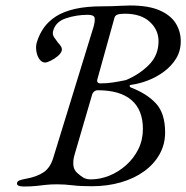

<svg xmlns="http://www.w3.org/2000/svg" viewBox="-20 -675 679 700"><path d="M66 5Q42 5 42 -6Q42 -14 51.5 -17.5Q61 -21 78 -24Q115 -31 139 -47Q163 -63 174 -99L321 -577Q327 -598 325 -609.5Q323 -621 300 -621Q259 -621 221 -608.5Q183 -596 174 -563Q170 -550 177 -539.5Q184 -529 191 -520Q198 -513 202.5 -505.5Q207 -498 205 -490Q202 -480 190 -470Q178 -460 164.5 -453.5Q151 -447 145 -447Q132 -447 123.5 -459.5Q115 -472 112.5 -489Q110 -506 114 -520Q123 -550 140 -574Q157 -598 184.5 -615.5Q212 -633 253.5 -642.5Q295 -652 354 -652Q369 -652 387.5 -652.5Q406 -653 424 -654Q442 -655 454 -655Q522 -655 562.5 -637Q603 -619 621 -589.5Q639 -560 639 -525Q639 -489 622 -461.5Q605 -434 578 -414Q551 -394 520 -382Q489 -370 460 -366Q452 -365 452.5 -361.5Q453 -358 457 -356Q515 -334 548.5 -298Q582 -262 582 -192Q582 -149 562 -113Q542 -77 505.5 -50.5Q469 -24 420 -10Q371 4 314 4Q272 4 244 0.5Q216 -3 188 -3Q164 -3 147 -1Q130 1 111.5 3Q93 5 66 5ZM311 -21Q345 -21 378.5 -34.5Q412 -48 440 -73Q468 -98 484.5 -131.5Q501 -165 501 -205Q501 -274 459.5 -310Q418 -346 336 -346Q329 -346 323 -341Q317 -336 315 -327L251 -108Q246 -90 247.5 -73Q249 -56 261 -45Q272 -35 283 -28Q294 -21 311 -21ZM347 -371Q370 -371 392.5 -374.5Q415 -378 439 -383Q489 -404 523.5 -439Q558 -474 558 -525Q558 -566 526 -595.5Q494 -625 435 -625Q416 -625 407.5 -621.5Q399 -618 397 -609L335 -386Q331 -371 347 -371Z"/></svg>

Font: EB Garamond
Style: Italic
Weight: 400
Italic angle: -17.2°
Designer: Georg Duffner and Octavio Pardo
Foundry: Georg Duffner
Version: Version 1.001